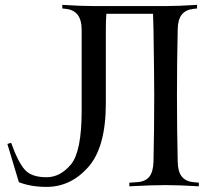

<svg xmlns="http://www.w3.org/2000/svg" viewBox="-20 -752 842 775"><path d="M409.2 -696.3Q407.2 -666 407.2 -632.3V-335Q407.2 -157.2 335.9 -77.1Q265.1 2.4 168 2.4Q104.5 2.4 56.2 -16.6Q46.9 -47.4 9.8 -170.9L24.9 -175.8Q53.2 -96.7 80.6 -66.4Q107.4 -36.6 168 -36.6Q222.7 -36.6 266.1 -87.9Q309.6 -140.1 309.6 -304.7V-632.3Q309.6 -710 245.1 -716.3L231.4 -717.8V-732.4Q306.2 -727.5 358.4 -727.5H648.4Q700.7 -727.5 775.4 -732.4V-717.8L761.7 -716.3Q729.5 -712.9 713.6 -692.9Q697.8 -672.9 697.3 -632.3Q694.3 -505.4 694.3 -366.2Q694.3 -227.1 697.3 -100.1Q697.8 -59.6 713.6 -39.6Q729.5 -19.5 761.7 -16.6L782.7 -14.6V0Q701.2 -4.9 648.4 -4.9Q595.2 -4.9 502 0V-14.6L532.2 -16.6Q566.9 -18.6 582.8 -38.8Q598.6 -59.1 599.6 -100.1Q602.5 -227.1 602.5 -366.2Q602.5 -441.9 599.6 -632.3Q598.6 -679.2 597.7 -696.3Z"/></svg>

Font: Flanker
Style: Regular
Weight: 400
Designer: Flanker
Foundry: Flanker
Version: Version 2.027